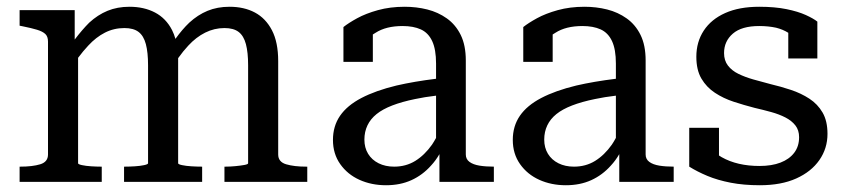

<svg xmlns="http://www.w3.org/2000/svg" viewBox="-20 -538 2501 568"><path d="M38 0V-45H40Q76 -45 99 -52Q122 -59 122 -81V-415Q122 -430 114 -437.5Q106 -445 89.5 -450Q73 -455 48 -460L38 -462V-508H201V-421Q223 -450 244 -471Q269 -494 298 -506Q327 -518 363 -518Q406 -518 438.5 -501Q471 -484 489 -449Q495 -437 499 -423Q519 -451 540 -471Q565 -494 594 -506Q623 -518 659 -518Q702 -518 734 -501Q766 -484 784.5 -448.5Q803 -413 803 -357V-81Q803 -59 826.5 -52Q850 -45 886 -45H889V0H644V-45H647Q661 -45 676.5 -46.5Q692 -48 703 -50Q714 -52 714 -55V-345Q714 -383 707.5 -407.5Q701 -432 686 -443.5Q671 -455 644 -455Q614 -455 587 -441.5Q560 -428 537 -403Q522 -387 507 -366Q507 -362 507 -357V-55Q507 -52 518.5 -49.5Q530 -47 546.5 -46Q563 -45 577 -45H578V0H347V-45H349Q363 -45 379 -46Q395 -47 406.5 -49.5Q418 -52 418 -55V-345Q418 -383 411.5 -407.5Q405 -432 390 -443.5Q375 -455 348 -455Q317 -455 290.5 -441.5Q264 -428 241 -403Q226 -387 211 -367V-55Q211 -52 222.5 -49.5Q234 -47 250 -46Q266 -45 279 -45H281V0Z M1280 0V-82Q1269 -63 1255 -48Q1230 -20 1197 -5Q1164 10 1122 10Q1079 10 1043.5 -6Q1008 -22 986.5 -52.5Q965 -83 965 -124Q965 -165 986 -195.5Q1007 -226 1049 -248Q1091 -270 1153 -285Q1205 -297 1270 -305V-350Q1270 -392 1258.5 -416.5Q1247 -441 1225 -451Q1203 -461 1171 -461Q1122 -461 1091 -441Q1087 -439 1083 -436V-355H996V-458Q1011 -470 1036.5 -484Q1062 -498 1098 -508Q1134 -518 1177 -518Q1212 -518 1244 -510Q1276 -502 1302 -483.5Q1328 -465 1343 -434.5Q1358 -404 1358 -359V-81Q1358 -67 1369 -59Q1380 -51 1398.5 -48Q1417 -45 1441 -45V0ZM1270 -255Q1236 -251 1208 -245Q1169 -237 1140.5 -226Q1112 -215 1094 -200.5Q1076 -186 1067 -167Q1058 -148 1058 -125Q1058 -101 1069 -83Q1080 -65 1100 -55Q1120 -45 1146 -45Q1181 -45 1208.5 -62Q1236 -79 1258 -110Q1264 -119 1270 -130Z M1812 0V-82Q1801 -63 1787 -48Q1762 -20 1729 -5Q1696 10 1654 10Q1611 10 1575.5 -6Q1540 -22 1518.5 -52.5Q1497 -83 1497 -124Q1497 -165 1518 -195.5Q1539 -226 1581 -248Q1623 -270 1685 -285Q1737 -297 1802 -305V-350Q1802 -392 1790.5 -416.5Q1779 -441 1757 -451Q1735 -461 1703 -461Q1654 -461 1623 -441Q1619 -439 1615 -436V-355H1528V-458Q1543 -470 1568.5 -484Q1594 -498 1630 -508Q1666 -518 1709 -518Q1744 -518 1776 -510Q1808 -502 1834 -483.5Q1860 -465 1875 -434.5Q1890 -404 1890 -359V-81Q1890 -67 1901 -59Q1912 -51 1930.5 -48Q1949 -45 1973 -45V0ZM1802 -255Q1768 -251 1740 -245Q1701 -237 1672.5 -226Q1644 -215 1626 -200.5Q1608 -186 1599 -167Q1590 -148 1590 -125Q1590 -101 1601 -83Q1612 -65 1632 -55Q1652 -45 1678 -45Q1713 -45 1740.5 -62Q1768 -79 1790 -110Q1796 -119 1802 -130Z M2344 -132Q2344 -153 2333 -167Q2322 -181 2303.5 -190.5Q2285 -200 2261.5 -206.5Q2238 -213 2212 -219Q2181 -227 2150.5 -237Q2120 -247 2095 -263.5Q2070 -280 2055 -305.5Q2040 -331 2040 -370Q2040 -414 2062 -447.5Q2084 -481 2125.5 -499.5Q2167 -518 2226 -518Q2272 -518 2306.5 -511Q2341 -504 2364 -493.5Q2387 -483 2398 -474V-365H2312V-441Q2296 -451 2276 -456Q2253 -461 2226 -461Q2174 -461 2148 -438.5Q2122 -416 2122 -381Q2122 -359 2133.5 -344Q2145 -329 2164.5 -319.5Q2184 -310 2208.5 -303Q2233 -296 2260 -289Q2290 -282 2320 -272Q2350 -262 2374.5 -246Q2399 -230 2413.5 -205Q2428 -180 2428 -142Q2428 -99 2404 -64.5Q2380 -30 2335.5 -10Q2291 10 2228 10Q2180 10 2141.5 2.5Q2103 -5 2073 -17.5Q2043 -30 2019 -45V-160H2107V-78Q2111 -75 2115 -73Q2138 -60 2166 -53.5Q2194 -47 2227 -47Q2263 -47 2289 -57Q2315 -67 2329.5 -86Q2344 -105 2344 -132Z"/></svg>

Font: Roboto Serif 20pt
Style: Regular
Weight: 400
Designer: Greg Gazdowicz
Foundry: Commercial Type
Version: Version 1.008